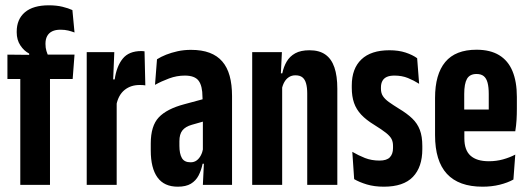

<svg xmlns="http://www.w3.org/2000/svg" viewBox="-20 -697 1995 724"><path d="M164 -677Q193 -677 215.5 -671.5Q238 -666 253 -659L261 -574.5Q250.5 -578.5 237.5 -581.8Q224.5 -585 208 -585Q189.5 -585 177 -579Q164.5 -573 158 -561.2Q151.5 -549.5 151.5 -532.5V-531Q151.5 -516.5 155 -505Q158.5 -493.5 164 -482L90 -483V-495Q70.5 -505 56.8 -525.8Q43 -546.5 43 -575V-577.5Q43 -624.5 74 -650.8Q105 -677 164 -677ZM56.5 0V-458.5H168.5V0ZM8 -399V-491L107.5 -490L149.5 -491H261L254 -399Z M419 -302 383.5 -397.5H412.5Q419.5 -447 442.8 -475.8Q466 -504.5 513 -504.5Q516 -504.5 518.5 -504.2Q521 -504 525 -503.5L528 -375Q524.5 -376 518.8 -376.2Q513 -376.5 506.5 -376.5Q473 -376.5 449.8 -357.8Q426.5 -339 419 -302ZM307 0V-500.5H411L405.5 -366.5L420 -356.5V0Z M745 0 749.5 -94H745V-301.5L743.5 -331Q743.5 -373 729 -392.5Q714.5 -412 677 -412Q646.5 -412 617.5 -401.2Q588.5 -390.5 564.5 -377L572 -473.5Q587 -483 606.5 -490.8Q626 -498.5 649.8 -503.8Q673.5 -509 700 -509Q741 -509 770.2 -498Q799.5 -487 818.2 -465.2Q837 -443.5 846 -410.8Q855 -378 855 -334.5V0ZM650.5 7Q599 7 573.8 -28Q548.5 -63 548.5 -129.5V-156Q548.5 -222.5 578.8 -254.5Q609 -286.5 675 -304L756.5 -326L768.5 -245L703.5 -226.5Q679 -219.5 667.8 -205.2Q656.5 -191 656.5 -164.5V-147Q656.5 -117.5 665.8 -101.2Q675 -85 698.5 -85Q712 -85 721.5 -92Q731 -99 737.2 -110.8Q743.5 -122.5 746 -137.5L759 -79.5H744Q739 -55 728.8 -35.2Q718.5 -15.5 699.8 -4.2Q681 7 650.5 7Z M1138.5 0V-344.5Q1138.5 -367 1134.2 -382.2Q1130 -397.5 1120.5 -405.2Q1111 -413 1094 -413Q1080 -413 1069.5 -406.2Q1059 -399.5 1052.2 -387.5Q1045.5 -375.5 1042.5 -360L1019.5 -420.5H1044.5Q1049.5 -445 1061 -464.8Q1072.5 -484.5 1093.2 -496Q1114 -507.5 1147 -507.5Q1184 -507.5 1207 -491.2Q1230 -475 1241 -442.8Q1252 -410.5 1252 -362.5V0ZM931 0V-500.5H1043L1038.5 -406.5L1044 -404.5V0Z M1427.5 7Q1391.5 7 1363.2 -1.5Q1335 -10 1315.5 -21.5L1308.5 -124.5Q1331.5 -111 1356.2 -101.2Q1381 -91.5 1411 -91.5Q1438.5 -91.5 1450.2 -104Q1462 -116.5 1462 -138.5V-147Q1462 -162 1456.5 -172.8Q1451 -183.5 1435.8 -195.8Q1420.5 -208 1391.5 -226Q1361 -244.5 1342.2 -264.5Q1323.5 -284.5 1315 -309Q1306.5 -333.5 1306.5 -365.5V-374.5Q1306.5 -438.5 1342.8 -473Q1379 -507.5 1448.5 -507.5Q1483 -507.5 1509.5 -498.8Q1536 -490 1553 -477.5L1560.5 -381Q1541 -393.5 1518.2 -402.8Q1495.5 -412 1467.5 -412Q1449.5 -412 1438.2 -406.8Q1427 -401.5 1421.8 -391.5Q1416.5 -381.5 1416.5 -367.5V-362Q1416.5 -346 1424 -334.5Q1431.5 -323 1446.5 -312.2Q1461.5 -301.5 1484 -287.5Q1515 -269 1534.5 -250.2Q1554 -231.5 1563.2 -207Q1572.5 -182.5 1572.5 -146.5V-134.5Q1572.5 -67 1537 -30Q1501.5 7 1427.5 7Z M1799.5 7Q1710 7 1665.2 -41.5Q1620.5 -90 1620.5 -187.5V-327.5Q1620.5 -417 1659 -463.2Q1697.5 -509.5 1777 -509.5Q1828.5 -509.5 1862.2 -489Q1896 -468.5 1912.5 -428.8Q1929 -389 1929 -331.5V-287Q1929 -265.5 1927.8 -244.5Q1926.5 -223.5 1923 -202H1823Q1823 -247 1823 -281Q1823 -315 1823 -342.5Q1823 -368.5 1818.5 -385.2Q1814 -402 1804 -410Q1794 -418 1777 -418Q1751.5 -418 1741 -399.8Q1730.5 -381.5 1730.5 -342.5V-251L1731 -232.5V-175.5Q1731 -153 1736.8 -136.8Q1742.5 -120.5 1754.2 -110Q1766 -99.5 1783.2 -94.2Q1800.5 -89 1823.5 -89Q1851.5 -89 1876.8 -96Q1902 -103 1923 -114L1916 -20Q1894.5 -8 1864.5 -0.5Q1834.5 7 1799.5 7ZM1691 -202V-284H1898V-202Z"/></svg>

Font: Anek Tamil Condensed SemiBold
Style: Regular
Weight: 600
Width: 3
Designer: Aadarsh Rajan (Tamil), Yesha Goshar (Latin)
Foundry: Ek Type
Version: Version 1.003